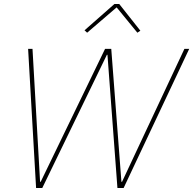

<svg xmlns="http://www.w3.org/2000/svg" viewBox="-20 -943 969 963"><path d="M554 -923H578L684 -789L669 -779L565 -906L417 -779L404 -791ZM192 0H161L121 -698H143L181 -31H184L507 -698H538L589 -31H592L905 -698H929L600 0H569L519 -668H516Z"/></svg>

Font: IBM Plex Sans Thin
Style: Italic
Weight: 100
Italic angle: -11.31°
Designer: Mike Abbink, Paul van der Laan, Pieter van Rosmalen
Foundry: Bold Monday
Version: Version 3.0